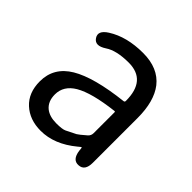

<svg xmlns="http://www.w3.org/2000/svg" viewBox="-147 -701 858 858"><g transform="rotate(45 282.0 -272.0)"><path d="M217 13Q147 13 102.5 -28Q58 -69 58 -141Q58 -229 137.5 -276.5Q217 -324 386 -343Q392 -344 392 -351Q392 -481 280 -481Q203 -481 163 -454Q119 -425 99 -455Q79 -485 123 -513Q192 -557 295 -557Q391 -557 439 -496Q483 -439 483 -334V-51Q483 0 446 2Q409 5 402 -46L401 -58Q400 -65 398.5 -65Q397 -65 384 -54Q303 13 217 13ZM243 -60Q281 -60 295 -67Q318 -78 341 -90Q350 -95 381 -122Q392 -132 392 -147V-279Q392 -284 387 -283Q259 -268 201 -234Q147 -202 147 -147Q147 -103 175 -80Q200 -60 243 -60Z"/></g></svg>

Font: Resource Han Rounded KR
Style: Regular
Weight: 400
Designer: Cyano Hao (round all glyphs); Ryoko NISHIZUKA 西塚涼子 (kana, bopomofo & ideographs); Paul D. Hunt (Latin, Greek & Cyrillic)
Foundry: Cyano Hao
Version: 0.990